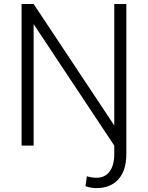

<svg xmlns="http://www.w3.org/2000/svg" viewBox="-20 -731 741 964"><path d="M88.4 -710.9H148.9L553.7 -101.1V-710.9H614.3V42Q614.3 125 574.5 169.2Q534.7 213.4 464.8 213.4Q437.5 213.4 409.2 204.1L416 153.8Q423.8 156.7 438.5 159.2Q453.1 161.6 463.9 161.6Q506.8 161.6 530.3 130.1Q553.7 98.6 553.7 42V0L148.9 -609.9V0H88.4Z"/></svg>

Font: Vazirmatn UI ExtraLight
Style: Regular
Weight: 200
Designer: Saber Rastikerdar
Foundry: Saber Rastikerdar
Version: Version 33.003